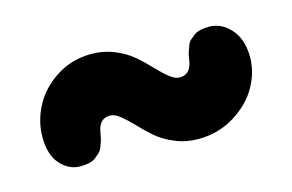

<svg xmlns="http://www.w3.org/2000/svg" viewBox="-48 -498 687 452"><g transform="rotate(-15 295.5 -271.5)"><path d="M202.1 -249.5Q176.8 -249.5 170.9 -221.2Q170.9 -220.7 168.9 -210.7Q167 -200.7 165.8 -197.3Q164.6 -193.8 161.4 -184.8Q158.2 -175.8 153.8 -171.6Q149.4 -167.5 142.6 -161.9Q135.7 -156.2 126 -154.1Q116.2 -151.9 104 -151.9Q76.7 -151.9 55.9 -174.8Q35.2 -197.8 35.2 -241.2Q35.2 -279.8 54.2 -315.9Q73.2 -352.1 111.1 -376.5Q148.9 -400.9 196.8 -400.9Q226.6 -400.9 253.2 -389.9Q279.8 -378.9 297.9 -363Q315.9 -347.2 330.8 -331.3Q345.7 -315.4 359.4 -304.4Q373 -293.5 383.8 -293.5Q409.2 -293.5 415 -321.8Q415 -322.8 417 -333.3Q418.9 -343.8 420.2 -346.9Q421.4 -350.1 424.6 -359.1Q427.7 -368.2 432.1 -372.1Q436.5 -376 443.1 -381.3Q449.7 -386.7 459.2 -388.9Q468.8 -391.1 481 -391.1Q511.2 -391.1 533.7 -366Q556.2 -340.8 556.2 -296.9Q556.2 -260.3 536.4 -225.3Q516.6 -190.4 477.3 -166.3Q438 -142.1 389.2 -142.1Q359.4 -142.1 332.8 -153.1Q306.2 -164.1 288.1 -179.9Q270 -195.8 255.1 -211.7Q240.2 -227.5 226.6 -238.5Q212.9 -249.5 202.1 -249.5Z"/></g></svg>

Font: Cooper* Black
Style: Regular
Weight: 900
Designer: Owen Earl
Foundry: indestructible type*
Version: Version 0.001